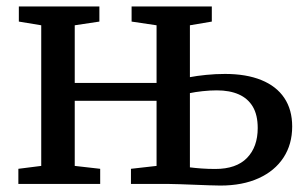

<svg xmlns="http://www.w3.org/2000/svg" viewBox="-20 -571 953 596"><path d="M664 5Q651.5 5 629.8 4.2Q608 3.5 583.8 2.5Q559.5 1.5 538 0.8Q516.5 0 503.5 0H386.5V-47L466 -56V-258H212V-56L291 -47V0H37V-47L108 -56V-492.5L38.5 -504V-551H288.5V-504L212 -492.5V-313.5H466V-492.5L388.5 -504V-551H637.5V-504L569.5 -492.5V-331.5Q590 -335.5 619.5 -338.5Q649 -341.5 678.5 -341.5Q744.5 -341.5 791.2 -322.5Q838 -303.5 862.5 -267Q887 -230.5 887 -178.5Q887 -123 860 -81.8Q833 -40.5 783 -17.8Q733 5 664 5ZM648 -46.5Q713.5 -46.5 746.8 -80.8Q780 -115 780 -173.5Q780 -214 764.8 -239.8Q749.5 -265.5 721.2 -278Q693 -290.5 653 -290.5Q632 -290.5 609 -288Q586 -285.5 569.5 -282V-51.5Q585 -49.5 605.5 -48Q626 -46.5 648 -46.5Z"/></svg>

Font: Merriweather 28pt
Style: Regular
Weight: 400
Version: Version 2.100